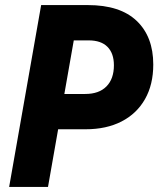

<svg xmlns="http://www.w3.org/2000/svg" viewBox="-20 -736 640 756"><path d="M16 0 142 -716H326Q453 -716 518.2 -653.8Q583.5 -591.5 583.5 -482Q583.5 -403 551 -345.8Q518.5 -288.5 458.8 -257.8Q399 -227 317 -227H144.5L169 -366H315.5Q370 -366 399.2 -395.8Q428.5 -425.5 428.5 -479Q428.5 -526 403.2 -551.5Q378 -577 329 -577H270.5L169 0Z"/></svg>

Font: Google Sans Code
Style: Italic
Weight: 400
Italic angle: -10°
Monospace: yes
Designer: Google Sans Code Authors
Foundry: Google LLC
Version: Version 6.000